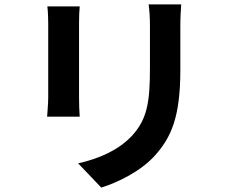

<svg xmlns="http://www.w3.org/2000/svg" viewBox="-20 -796 1040 872"><path d="M195 -767C198 -745 199 -710 199 -691V-354C199 -324 195 -285 194 -266H342C340 -289 339 -328 339 -353V-691C339 -723 340 -745 342 -767ZM655 -776C659 -748 661 -716 661 -676V-486C661 -330 648 -255 580 -180C519 -115 435 -77 335 -54L440 56C513 33 617 -16 683 -89C757 -171 799 -263 799 -478V-676C799 -716 801 -748 803 -776Z"/></svg>

Font: Noto Sans KR Bold
Style: Regular
Weight: 700
Designer: Ryoko NISHIZUKA  (kana & ideographs); Paul D. Hunt (Latin, Greek & Cyrillic); Wenlong ZHANG  (bopomofo); Sandoll Communi
Foundry: Adobe Systems Incorporated
Version: Version 1.004;PS 1.004;hotconv 1.0.82;makeotf.lib2.5.63406